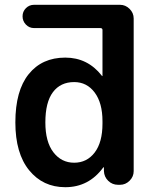

<svg xmlns="http://www.w3.org/2000/svg" viewBox="-20 -770 651 800"><path d="M289 -428Q232 -428 200.5 -386Q169 -344 169 -260Q169 -179 202.5 -135.5Q236 -92 289 -92Q342 -92 374.5 -134.5Q407 -177 407 -255V-265Q407 -341 374.5 -384.5Q342 -428 289 -428ZM252 10Q159 10 101.5 -60.5Q44 -131 44 -260Q44 -392 99.5 -461Q155 -530 252 -530Q345 -530 404 -455Q404 -453 406 -453Q407 -453 407 -454V-645Q407 -653 398 -653H122Q102 -653 88 -667.5Q74 -682 74 -702Q74 -722 88 -736Q102 -750 122 -750H480Q503 -750 520 -733Q537 -716 537 -693V-57Q537 -34 520 -17Q503 0 480 0H472Q448 0 431 -16.5Q414 -33 413 -57V-72Q413 -73 412 -73Q410 -73 410 -72Q350 10 252 10Z"/></svg>

Font: Rounded Mplus 1c Bold
Style: Bold
Weight: 700
Version: Version 1.059.20150529